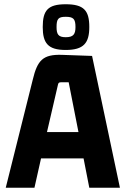

<svg xmlns="http://www.w3.org/2000/svg" viewBox="-20 -883 588 903"><path d="M544 0 413 -620 272 -625C182 -628 156 -600 134 -508L7 0H142L173 -138H373L400 0ZM252 -482C254 -492 256 -496 266 -496H303L349 -262H201ZM400 -756C400 -834 374 -863 289 -863C205 -863 181 -834 181 -756C181 -681 205 -648 289 -648C374 -648 400 -681 400 -756ZM246 -756C246 -794 254 -804 289 -804C325 -804 335 -794 335 -756C335 -722 325 -708 289 -708C254 -708 246 -722 246 -756Z"/></svg>

Font: Gemini
Style: Regular
Weight: 700
Designer: Pushpananda Ekanayake, Sol Matas, Kosala Senevirathne
Foundry: Mooniak
Version: Version 1.000;PS 1.0;hotconv 1.0.86;makeotf.lib2.5.63406